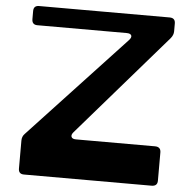

<svg xmlns="http://www.w3.org/2000/svg" viewBox="-57 -918 986 976"><g transform="rotate(5 435.5 -430.0)"><path d="M75 -832Q75 -860 103 -860H769Q798 -860 798 -832V-792Q798 -773 784 -756L333 -236Q321 -222 325.5 -211.5Q330 -201 349 -201H752Q782 -201 782 -172V-28Q782 0 752 0H101Q73 0 73 -28V-171Q73 -192 87 -206L573 -727Q587 -742 582.5 -752Q578 -762 558 -762H103Q75 -762 75 -791Z"/></g></svg>

Font: OpenDyslexic 3
Style: Regular
Weight: 400
Designer: Abelardo Gonzalez
Version: Version 1.000;PS 001.001;hotconv 1.0.56